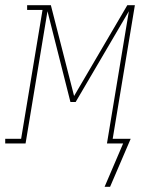

<svg xmlns="http://www.w3.org/2000/svg" viewBox="-60 -550 580 736"><path d="M362 166H341L412 0H350L434 -507L230 -159H210L122 -507L38 0H-40V-18H21L103 -512H44V-530H135L224 -182L428 -530H457L372 -18H441Z"/></svg>

Font: Iosevka Slab Thin
Style: Italic
Weight: 100
Italic angle: -9°
Monospace: yes
Designer: Belleve Invis
Foundry: Belleve Invis
Version: Version 11.1.1; ttfautohint (v1.8.3)